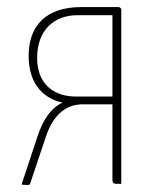

<svg xmlns="http://www.w3.org/2000/svg" viewBox="-20 -520 431 543"><path d="M210 -500C113 -500 61 -450 61 -362C61 -275 111 -239 157 -230C125 -215 102 -183 86 -134L41 2C48 3 53 3 59 3C65 3 65 1 67 -6L110 -134C128 -188 161 -225 214 -225H298V-17C298 0 298 0 323 0V-492C323 -492 323 -500 314 -500ZM298 -477V-247H194C133 -247 85 -282 85 -356C85 -436 134 -477 199 -477Z"/></svg>

Font: Yanone Kaffeesatz Extra Light
Style: Regular
Weight: 200
Designer: Yanone (Cyrillic: Daniel Pouzeot & Huerta Tipografica)
Foundry: Yanone
Version: Version 1.100;PS 001.100;hotconv 1.0.70;makeotf.lib2.5.58329